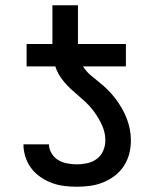

<svg xmlns="http://www.w3.org/2000/svg" viewBox="-20 -697 590 729"><path d="M272 12Q248 12 223.5 9Q199 6 176.5 -2.5Q154 -11 133.5 -25Q113 -39 98.5 -58.5Q84 -78 76.5 -101.5Q69 -125 69 -149H166Q166 -131 176 -114.5Q186 -98 201.5 -89Q217 -80 235.5 -76.5Q254 -73 272 -73Q292 -73 312 -77.5Q332 -82 348 -94Q364 -106 372 -125Q380 -144 380 -164Q380 -193 368 -220Q356 -247 339 -270.5Q322 -294 300.5 -313.5Q279 -333 257 -352Q235 -371 217 -394Q199 -417 190 -445H81V-530H179V-677H276V-530H458V-445H295Q307 -426 323.5 -412Q340 -398 357 -384.5Q374 -371 389.5 -355.5Q405 -340 418 -323Q431 -306 442 -287Q453 -268 461 -247.5Q469 -227 473 -206Q477 -185 477 -163Q477 -137 470.5 -112.5Q464 -88 450 -66.5Q436 -45 415.5 -29.5Q395 -14 371.5 -4.5Q348 5 322.5 8.5Q297 12 272 12Z"/></svg>

Font: Lode Dark
Style: Bold
Weight: 700
Monospace: yes
Designer: Belleve Invis
Foundry: Belleve Invis
Version: Version 29.2.0; ttfautohint (v1.8.3)